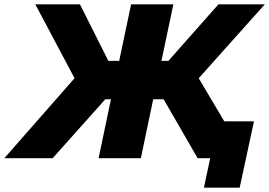

<svg xmlns="http://www.w3.org/2000/svg" viewBox="-68 -730 1242 886"><path d="M-48 0 276 -369 95 -710H301L432 -449H482L537 -710H732L677 -449H709L940 -710H1154L849 -369L967 -170H1104L1038 136H873L902 0H844L687 -272H639L582 0H387L444 -272H418L175 0Z"/></svg>

Font: Raleway Black
Style: Italic
Weight: 900
Italic angle: -12°
Designer: Matt McInerney, Pablo Impallari, Rodrigo Fuenzalida
Foundry: Matt McInerney, Pablo Impallari, Rodrigo Fuenzalida
Version: Version 4.101;RELEASE